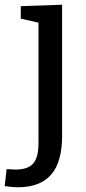

<svg xmlns="http://www.w3.org/2000/svg" viewBox="-67 -553 365 813"><path d="M21 -527 196 -533V22Q196 133 149.5 186.5Q103 240 8 240Q-14 240 -47 235L-39 163Q-11 165 -2 165Q51 165 73.5 139.5Q96 114 96 53V-457L21 -474Z"/></svg>

Font: Bitter Pro Medium
Style: Regular
Weight: 500
Designer: Sol Matas, and Bitter project Authors
Foundry: Sol Matas
Version: Version 1.010